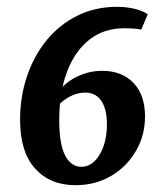

<svg xmlns="http://www.w3.org/2000/svg" viewBox="-20 -532 488 564"><path d="M324 -512Q350 -512 374 -506.5Q398 -501 414 -490L395 -445Q387 -447 373 -448Q359 -449 345 -449Q285 -449 242.5 -415.5Q200 -382 177 -321.5Q154 -261 154 -179Q154 -108 171.5 -75Q189 -42 219 -42Q251 -42 272.5 -77.5Q294 -113 294 -167Q294 -212 277.5 -236Q261 -260 230 -260Q208 -260 186.5 -249Q165 -238 150 -221L148 -252Q156 -272 176 -288Q196 -304 223 -314Q250 -324 280 -324Q338 -324 372 -288.5Q406 -253 406 -190Q406 -134 379 -88Q352 -42 306 -15Q260 12 202 12Q127 12 83 -37Q39 -86 39 -180Q39 -248 59.5 -308.5Q80 -369 117.5 -414.5Q155 -460 207.5 -486Q260 -512 324 -512Z"/></svg>

Font: Yrsa SemiBold
Style: Italic
Weight: 600
Italic angle: -7.10001°
Version: Version 2.004